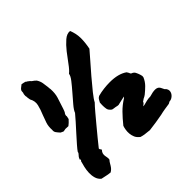

<svg xmlns="http://www.w3.org/2000/svg" viewBox="-183 -919 1117 1117"><g transform="rotate(-45 375.0 -360.5)"><path d="M685.5 -106.4Q695.3 -98.6 698.2 -89.4Q701.2 -80.1 699.2 -72.3Q696.3 -57.6 683.1 -46.4Q669.9 -35.2 655.3 -35.2L642.6 -28.3Q623 -25.4 604 -22.5Q585 -19.5 565.4 -14.6Q539.1 -9.8 511.7 -5.4Q484.4 -1 457 2Q450.2 2 449.7 1.5Q449.2 1 447.3 1Q413.1 -1 389.6 -8.8Q372.1 -22.5 365.7 -37.6Q359.4 -52.7 357.9 -68.4Q356.4 -84 358.9 -99.1Q361.3 -114.3 365.2 -125Q393.6 -160.2 419.9 -187Q446.3 -213.9 480.5 -235.4Q482.4 -237.3 484.4 -239.3Q486.3 -241.2 488.3 -243.2Q477.5 -241.2 467.3 -238.8Q457 -236.3 448.2 -234.4Q443.4 -233.4 439.5 -232.4Q435.5 -231.4 431.6 -230.5L421.9 -231.4Q419.9 -232.4 416 -232.9Q412.1 -233.4 408.2 -234.4Q403.3 -235.4 397.5 -235.8Q391.6 -236.3 385.7 -238.3Q368.2 -251 365.7 -265.1Q363.3 -279.3 363.3 -290V-299.8L364.3 -317.4Q369.1 -326.2 372.1 -331.5Q375 -336.9 379.9 -341.8L388.7 -347.7Q414.1 -354.5 439.5 -357.4Q464.8 -360.4 488.3 -360.4Q558.6 -360.4 598.6 -332L606.4 -319.3Q607.4 -314.5 610.4 -310.5Q613.3 -306.6 623 -303.7L631.8 -295.9Q643.6 -275.4 648.4 -252L647.5 -242.2Q636.7 -216.8 618.7 -198.7Q600.6 -180.7 581.1 -165Q570.3 -157.2 560.5 -153.3Q556.6 -150.4 552.7 -147.9Q548.8 -145.5 545.9 -143.6Q544.9 -141.6 543.5 -138.2Q542 -134.8 539.1 -132.8Q534.2 -127.9 526.4 -124H537.1Q550.8 -127.9 565.4 -131.3Q580.1 -134.8 596.7 -134.8Q625 -143.6 644.5 -143.6Q651.4 -143.6 654.3 -142.6Q665 -139.6 668.9 -135.3Q672.9 -130.9 674.8 -127.9ZM178.7 -419.9Q174.8 -416 172.4 -409.2Q169.9 -402.3 171.9 -396.5L168 -377.9Q158.2 -367.2 151.9 -361.3Q145.5 -355.5 137.7 -349.6L114.3 -350.6Q103.5 -348.6 100.6 -348.1Q97.7 -347.7 95.7 -347.7L79.1 -355.5Q67.4 -368.2 60.5 -377.9Q53.7 -387.7 55.7 -400.4Q53.7 -430.7 61.5 -454.1Q69.3 -477.5 78.1 -500Q91.8 -532.2 98.6 -561Q105.5 -589.8 89.8 -617.2Q87.9 -631.8 86.9 -634.8Q86.9 -645.5 85 -650.4L85.9 -664.1Q88.9 -673.8 88.9 -673.8Q88.9 -688.5 92.8 -693.4Q96.7 -698.2 98.6 -700.2L117.2 -714.8L132.8 -711.9L143.6 -709Q149.4 -703.1 152.3 -703.1L165 -693.4Q168.9 -686.5 184.6 -676.8L195.3 -667Q206.1 -650.4 209.5 -631.8Q212.9 -613.3 214.8 -593.8Q214.8 -588.9 215.3 -584.5Q215.8 -580.1 216.8 -575.2Q218.8 -539.1 210.4 -511.7Q202.1 -484.4 192.4 -456.1Q190.4 -449.2 188 -442.4Q185.5 -435.5 182.6 -427.7ZM543 -582Q529.3 -565.4 499.5 -531.7Q469.7 -498 437.5 -460.4Q405.3 -422.9 378.4 -389.2Q351.6 -355.5 343.8 -338.9Q329.1 -324.2 306.2 -296.9Q283.2 -269.5 258.3 -239.7Q233.4 -210 209.5 -180.7Q185.5 -151.4 170.9 -132.8Q169.9 -127.9 173.3 -124Q176.8 -120.1 178.7 -115.2Q168.9 -104.5 167 -95.7Q165 -86.9 166 -78.1Q167 -69.3 168.9 -61Q170.9 -52.7 168.9 -43Q162.1 -36.1 157.7 -28.3Q153.3 -20.5 148.4 -12.7Q143.6 -4.9 137.2 2Q130.9 8.8 121.1 14.6Q100.6 12.7 87.9 9.3Q75.2 5.9 57.6 2.9Q41 -10.7 35.2 -31.2Q29.3 -51.8 30.3 -73.7Q31.2 -95.7 36.1 -116.7Q41 -137.7 45.9 -154.3Q56.6 -161.1 46.9 -164.1Q50.8 -178.7 60.5 -188Q70.3 -197.3 70.3 -205.1Q77.1 -215.8 97.2 -238.8Q117.2 -261.7 140.6 -287.6Q164.1 -313.5 186 -337.9Q208 -362.3 219.7 -377Q225.6 -393.6 247.1 -418.9Q268.6 -444.3 292.5 -471.7Q316.4 -499 335.4 -523.4Q354.5 -547.9 355.5 -562.5Q373 -576.2 394 -605.5Q415 -634.8 438.5 -664.6Q461.9 -694.3 486.8 -715.8Q511.7 -737.3 536.1 -734.4Q550.8 -698.2 551.3 -662.6Q551.8 -627 543 -582Z"/></g></svg>

Font: Permanent Marker
Style: Regular
Weight: 400
Designer: Font Diner, Inc
Foundry: Font Diner, Inc
Version: Version 1.001